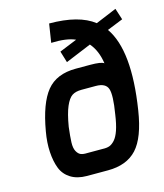

<svg xmlns="http://www.w3.org/2000/svg" viewBox="-116 -870 817 957"><g transform="rotate(-15 292.5 -391.5)"><path d="M73 -268Q97 -407 147.5 -469Q198 -531 298 -531H372Q429 -531 443 -520Q433 -588 397 -629L264 -574L246 -633L337 -670Q293 -690 213 -687L228 -783Q381 -783 458 -723L566 -768L585 -709L503 -676Q592 -549 545 -250Q524 -114 471.5 -57Q419 0 322 0H214Q164 0 130.5 -21Q97 -42 83 -78Q69 -114 66 -163Q63 -212 73 -268ZM189 -260Q183 -211 182 -181.5Q181 -152 190 -135.5Q199 -119 211.5 -114Q224 -109 245 -110H324Q345 -109 359 -114Q373 -119 387 -134.5Q401 -150 411.5 -180.5Q422 -211 429 -260Q445 -356 434 -389Q423 -422 372 -422H298Q268 -422 249.5 -410Q231 -398 215.5 -362Q200 -326 189 -260Z"/></g></svg>

Font: Exo
Style: DemiBoldItalic
Weight: 600
Designer: Natanael Gama
Version: Version 1